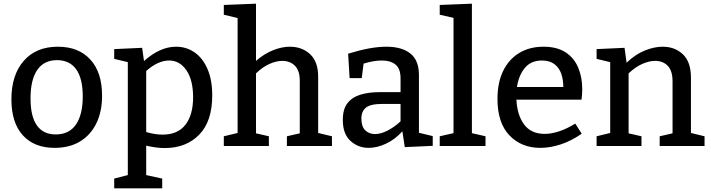

<svg xmlns="http://www.w3.org/2000/svg" viewBox="-20 -794 3866 1044"><path d="M295 -540Q407 -540 471 -470.5Q535 -401 535 -274Q535 -187 504 -123.5Q473 -60 415.5 -25Q358 10 277 10Q166 10 104 -58.5Q42 -127 42 -254Q42 -386 109 -463Q176 -540 295 -540ZM290 -467Q219 -467 182.5 -413.5Q146 -360 146 -259Q146 -160 181 -111.5Q216 -63 283 -63Q356 -63 393 -117Q430 -171 430 -269Q430 -368 394 -417.5Q358 -467 290 -467Z M601 230V177L675 158V-456L601 -474V-527L753 -534L763 -462Q850 -540 937 -540Q993 -540 1037.5 -509.5Q1082 -479 1108 -419.5Q1134 -360 1134 -275Q1134 -134 1063 -61.5Q992 11 876 11Q830 11 775 -2V158L862 177V230ZM864 -62Q947 -62 988.5 -116Q1030 -170 1030 -265Q1030 -359 993.5 -412Q957 -465 900 -465Q839 -465 775 -408V-76Q823 -62 864 -62Z M1197 0V-53L1272 -71V-696L1197 -714V-767L1372 -774V-463Q1417 -502 1465 -521Q1513 -540 1556 -540Q1623 -540 1667 -498.5Q1711 -457 1710 -373V-71L1785 -53V0H1540V-53L1610 -69V-351Q1611 -408 1584.5 -435.5Q1558 -463 1515 -463Q1483 -463 1445.5 -446.5Q1408 -430 1372 -395V-69L1442 -53V0Z M2181 6 2168 -80Q2127 -35 2078.5 -12.5Q2030 10 1985 10Q1927 10 1885.5 -28Q1844 -66 1844 -142Q1844 -200 1869 -232.5Q1894 -265 1939 -279Q1984 -293 2045 -293H2158V-368Q2158 -420 2131 -442.5Q2104 -465 2056 -465Q2012 -465 1957 -448L1947 -369H1881L1873 -502Q1934 -521 1985.5 -530.5Q2037 -540 2081 -540Q2165 -540 2211.5 -503Q2258 -466 2258 -386V-72L2333 -54V-1ZM1945 -149Q1945 -106 1966 -85.5Q1987 -65 2019 -65Q2050 -65 2086.5 -83.5Q2123 -102 2158 -134V-229H2061Q1995 -229 1970 -209Q1945 -189 1945 -149Z M2620 -53V0H2371V-53L2446 -70V-697L2371 -714V-767L2546 -774V-70Z M2918 10Q2815 10 2750 -58Q2685 -126 2685 -256Q2685 -344 2715.5 -407.5Q2746 -471 2802.5 -505.5Q2859 -540 2935 -540Q3008 -540 3054.5 -510Q3101 -480 3123.5 -427.5Q3146 -375 3146 -308Q3146 -295 3145 -282Q3144 -269 3142 -252H2788Q2792 -168 2830 -117Q2868 -66 2942 -66Q2978 -66 3020.5 -80Q3063 -94 3108 -122L3143 -67Q3087 -28 3029.5 -9Q2972 10 2918 10ZM2927 -465Q2868 -465 2834.5 -425.5Q2801 -386 2791 -321H3043Q3043 -360 3032 -392.5Q3021 -425 2995 -445Q2969 -465 2927 -465Z M3224 0V-53L3298 -71V-456L3224 -474V-527L3376 -534L3387 -453Q3434 -498 3485.5 -519Q3537 -540 3583 -540Q3650 -540 3693.5 -498.5Q3737 -457 3737 -372V-71L3811 -53V0H3567V-53L3637 -69V-351Q3637 -409 3611 -436Q3585 -463 3542 -463Q3510 -463 3472.5 -446.5Q3435 -430 3398 -395V-69L3468 -53V0Z"/></svg>

Font: Bitter Medium
Style: Regular
Weight: 500
Designer: Sol Matas, and Bitter project Authors
Foundry: Sol Matas
Version: Version 2.001